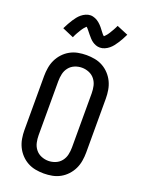

<svg xmlns="http://www.w3.org/2000/svg" viewBox="-178 -1056 857 1145"><g transform="rotate(20 250.0 -483.0)"><path d="M250 8Q223 8 196.5 3Q170 -2 146.5 -15Q123 -28 104.5 -48Q86 -68 74.5 -92Q63 -116 58.5 -143Q54 -170 54 -196V-539Q54 -565 58.5 -592Q63 -619 74.5 -643Q86 -667 104.5 -687Q123 -707 146.5 -720Q170 -733 196.5 -738Q223 -743 250 -743Q277 -743 303.5 -738Q330 -733 353.5 -720Q377 -707 395.5 -687Q414 -667 425.5 -643Q437 -619 441.5 -592Q446 -565 446 -539V-196Q446 -170 441.5 -143Q437 -116 425.5 -92Q414 -68 395.5 -48Q377 -28 353.5 -15Q330 -2 303.5 3Q277 8 250 8ZM250 -72Q273 -72 295 -81Q317 -90 331.5 -108.5Q346 -127 351 -150Q356 -173 356 -196V-539Q356 -562 351 -585Q346 -608 331.5 -626.5Q317 -645 295 -654Q273 -663 250 -663Q227 -663 205 -654Q183 -645 168.5 -626.5Q154 -608 149 -585Q144 -562 144 -539V-196Q144 -173 149 -150Q154 -127 168.5 -108.5Q183 -90 205 -81Q227 -72 250 -72ZM308 -812Q294 -812 282 -816.5Q270 -821 260 -828Q250 -835 241 -845Q232 -855 224.5 -864Q217 -873 208 -884.5Q199 -896 192 -902Q190 -900 184.5 -894.5Q179 -889 176.5 -885.5Q174 -882 171 -878Q168 -874 165 -869Q162 -864 158.5 -858Q155 -852 151 -845.5Q147 -839 143.5 -831.5Q140 -824 136 -815L64 -846Q73 -864 81.5 -879.5Q90 -895 98 -907Q106 -919 114.5 -930Q123 -941 135 -951Q147 -961 162 -967.5Q177 -974 192 -974Q200 -974 207.5 -972Q215 -970 221.5 -967.5Q228 -965 235 -960.5Q242 -956 247.5 -951.5Q253 -947 259 -941Q265 -935 269.5 -929.5Q274 -924 278.5 -918Q283 -912 288.5 -905Q294 -898 298 -893Q302 -888 308 -884Q310 -886 315.5 -891.5Q321 -897 323.5 -900.5Q326 -904 329 -908Q332 -912 335 -917Q338 -922 341.5 -928Q345 -934 349 -940.5Q353 -947 356.5 -954.5Q360 -962 364 -970L436 -940Q427 -921 418.5 -906Q410 -891 402 -879Q394 -867 385.5 -856Q377 -845 365 -835Q353 -825 338 -818.5Q323 -812 308 -812Z"/></g></svg>

Font: Iosevka Curly Medium
Style: Regular
Weight: 500
Monospace: yes
Designer: Belleve Invis
Foundry: Belleve Invis
Version: Version 22.1.2; ttfautohint (v1.8.4)